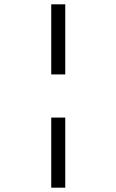

<svg xmlns="http://www.w3.org/2000/svg" viewBox="-20 -720 540 890"><path d="M217.5 -375V-700H282.5V-375ZM217.5 150V-175H282.5V150Z"/></svg>

Font: Funnel Display Light
Style: Regular
Weight: 300
Designer: NORD ID, Kristian Moeller
Foundry: Dicotype
Version: Version 1.000